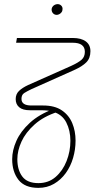

<svg xmlns="http://www.w3.org/2000/svg" viewBox="-20 -694 462 930"><path d="M166 216Q100 216 69.5 177Q39 138 39 77Q39 34 59.5 -12Q80 -58 124.5 -99Q169 -140 239 -166L259 -152Q191 -130 147.5 -91Q104 -52 84 -8Q64 36 64 77Q64 129 88 161Q112 193 166 193Q215 193 249.5 163Q284 133 302.5 86Q321 39 321 -12Q321 -62 301 -101Q281 -140 236 -153Q223 -157 208.5 -158.5Q194 -160 177 -160H125Q90 -160 73 -174.5Q56 -189 56 -214Q56 -238 72 -253.5Q88 -269 116 -282L325 -375Q360 -391 375.5 -405Q391 -419 391 -443Q391 -487 332 -487H58L62 -510H333Q373 -510 395.5 -493.5Q418 -477 418 -446Q418 -412 398 -392Q378 -372 340 -355L132 -262Q111 -252 97.5 -243.5Q84 -235 84 -215Q84 -183 132 -183H189Q245 -183 279.5 -159.5Q314 -136 330 -97.5Q346 -59 346 -13Q346 30 334 71Q322 112 298.5 144.5Q275 177 241.5 196.5Q208 216 166 216ZM255 -622Q244 -622 237 -629.5Q230 -637 230 -648Q230 -654 233.5 -660Q237 -666 244 -670Q251 -674 259 -674Q269 -674 276 -667.5Q283 -661 283 -651Q283 -641 278 -634.5Q273 -628 266.5 -625Q260 -622 255 -622Z"/></svg>

Font: MuseoModerno Thin
Style: Italic
Weight: 100
Italic angle: -9°
Designer: Pablo Cosgaya, Héctor Gatti, Marcela Romero, and the Authors of The MuseoModerno Project.
Foundry: Omnibus-Type Team
Version: Version 1.003